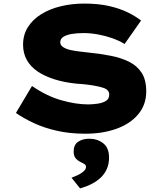

<svg xmlns="http://www.w3.org/2000/svg" viewBox="-20 -738 930 1074"><path d="M457 10Q372 10 300.5 -6Q229 -22 172.5 -48Q116 -74 69 -106L159 -257Q240 -201 322 -177.5Q404 -154 473 -154Q497 -154 525.5 -158Q554 -162 572.5 -173.5Q591 -185 591 -210Q591 -222 583 -231.5Q575 -241 558.5 -246.5Q542 -252 519.5 -256.5Q497 -261 469 -264.5Q441 -268 408 -270Q339 -277 284 -294.5Q229 -312 190 -338.5Q151 -365 130 -402.5Q109 -440 109 -488Q109 -543 136 -586Q163 -629 210.5 -658.5Q258 -688 320 -703Q382 -718 452 -718Q529 -718 589 -704.5Q649 -691 694 -669Q739 -647 769 -623L677 -492Q646 -511 607.5 -524.5Q569 -538 527.5 -545.5Q486 -553 448 -553Q410 -553 381 -548Q352 -543 334.5 -532Q317 -521 317 -501Q317 -485 334 -474Q351 -463 377.5 -457.5Q404 -452 432.5 -449Q461 -446 484 -443Q543 -437 599.5 -426Q656 -415 701 -393Q746 -371 772 -331.5Q798 -292 798 -227Q798 -152 753 -98.5Q708 -45 631 -17.5Q554 10 457 10ZM428 316 380 256Q394 251 413 242.5Q432 234 446.5 221.5Q461 209 461 196Q461 186 454 181Q447 176 434 170Q413 160 402.5 146.5Q392 133 392 110Q392 72 417 55Q442 38 479 38Q525 38 557.5 63.5Q590 89 590 144Q590 178 578 206Q566 234 544 255Q522 276 492.5 291Q463 306 428 316Z"/></svg>

Font: Lexend Tera ExtraBold
Style: Regular
Weight: 800
Designer: Bonnie Shaver-Troup, Thomas Jockin
Foundry: Lexend
Version: Version 1.007